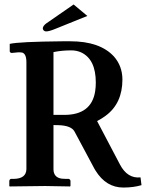

<svg xmlns="http://www.w3.org/2000/svg" viewBox="-20 -840 658 866"><path d="M312 -819.8 374 -768.1 230 -710Q201.7 -698.2 187 -698.2Q173.8 -700.2 172.9 -712.9Q174.8 -724.1 188 -733.9ZM412.1 -467.8Q412.1 -573.2 345.2 -604Q324.7 -612.8 301.8 -612.8Q258.3 -612.8 221.2 -605V-321.8H270Q392.6 -321.8 409.2 -428.2Q412.1 -446.8 412.1 -467.8ZM532.2 -481.9Q532.2 -373.5 456.5 -317.9Q439.5 -305.2 418 -293.9L521 -98.1Q554.7 -33.7 613.8 -40L618.2 -4.9Q582.5 5.9 536.1 5.9Q458.5 5.9 411.1 -70.3Q408.2 -75.2 405.8 -79.1L315.9 -247.1Q301.3 -273.4 245.1 -275.4Q234.4 -275.9 221.2 -275.9V-77.1Q221.2 -39.6 258.3 -34.2Q266.6 -33.2 275.9 -33.2H290Q296.9 -31.2 297.9 -23.9V-1L295.9 1Q294.9 1 183.1 -1L23.9 1L22 -1V-23.9Q23.4 -32.2 29.8 -33.2H43.9Q98.1 -34.7 99.1 -77.1V-559.1Q99.1 -597.7 79.6 -603Q75.2 -604 68.8 -604H62L32.2 -601.1Q25.4 -602.5 23.9 -607.9V-642.1Q64.9 -651.9 263.2 -653.8Q281.2 -653.8 296.9 -653.8Q430.7 -653.8 493.7 -585.4Q531.7 -542.5 532.2 -481.9Z"/></svg>

Font: Linux Libertine O
Style: Semibold
Weight: 700
Designer: Philipp H. Poll
Foundry: Philipp H. Poll
Version: Version 5.0.0